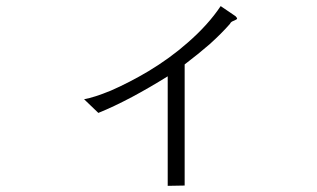

<svg xmlns="http://www.w3.org/2000/svg" viewBox="-20 -643 1040 630"><path d="M255.9 -317.4 302.7 -272.5Q353.5 -293 414.1 -325.2Q470.7 -355.5 530.3 -392.6V-33.2L585.9 -34.2V-431.6Q630.9 -465.8 668 -498Q707 -533.2 734.4 -564.5Q736.3 -569.3 741.2 -572.3Q744.1 -573.2 750 -576.2Q756.8 -579.1 757.8 -581.1Q758.8 -584 752.9 -589.8L704.1 -623Q663.1 -561.5 595.7 -502.9Q538.1 -452.1 466.8 -409.2Q404.3 -372.1 343.8 -345.7Q289.1 -323.2 255.9 -317.4Z"/></svg>

Font: DotumChe
Style: Regular
Weight: 400
Monospace: yes
Version: Version 2.21